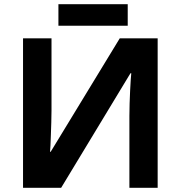

<svg xmlns="http://www.w3.org/2000/svg" viewBox="-20 -897 863 917"><path d="M90 -714H226V-369Q226 -344 225 -313Q224 -282 223 -252.5Q222 -223 221 -201.5Q220 -180 219 -172H222L552 -714H733V0H598V-343Q598 -370 599 -402.5Q600 -435 601.5 -465Q603 -495 604.5 -517.5Q606 -540 607 -547H603L272 0H90ZM590 -877V-774H259V-877Z"/></svg>

Font: Noto IKEA Simplified Chinese
Style: Bold
Weight: 700
Designer: Monotype Design Team
Foundry: Monotype Imaging Inc.
Version: Version 1.100